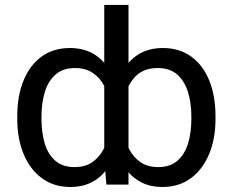

<svg xmlns="http://www.w3.org/2000/svg" viewBox="-20 -747 942 777"><path d="M852.1 -275.4V-265.6Q852.1 -185.5 826.2 -123.3Q800.3 -61 752 -25.6Q703.6 9.8 637.2 9.8Q590.3 9.8 554 -8.1Q517.6 -25.9 491.5 -60.1Q465.3 -94.2 449.7 -143.6Q434.1 -192.9 429.2 -255.9V-287.1Q436.5 -371.1 461.9 -430.4Q487.3 -489.7 531.5 -521.2Q575.7 -552.7 639.2 -552.7Q705.6 -552.7 753.4 -518.3Q801.3 -483.9 826.7 -421.6Q852.1 -359.4 852.1 -275.4ZM754.4 -265.6V-275.4Q754.4 -330.1 740.7 -374.5Q727.1 -418.9 697.3 -445.3Q667.5 -471.7 617.7 -471.7Q554.7 -471.7 520.5 -429Q486.3 -386.2 476.1 -326.7V-215.8Q485.8 -175.3 503.2 -142.6Q520.5 -109.9 549.1 -90.3Q577.6 -70.8 620.1 -70.8Q668.9 -70.8 698.5 -96.9Q728 -123 741.2 -167Q754.4 -210.9 754.4 -265.6ZM401.9 -102.1V-727.1H500V0H410.6ZM49.8 -265.6V-275.4Q49.8 -359.4 75.4 -421.6Q101.1 -483.9 148.7 -518.3Q196.3 -552.7 262.7 -552.7Q326.2 -552.7 370.6 -521.2Q415 -489.7 440.4 -430.2Q465.8 -370.6 473.1 -287.1V-255.9Q467.8 -192.9 452.1 -143.6Q436.5 -94.2 410.6 -60.1Q384.8 -25.9 348.4 -8.1Q312 9.8 265.1 9.8Q198.2 9.8 149.9 -25.6Q101.6 -61 75.7 -123.3Q49.8 -185.5 49.8 -265.6ZM147.9 -275.4V-265.6Q147.9 -210.9 160.9 -167Q173.8 -123 203.4 -96.9Q232.9 -70.8 281.7 -70.8Q324.2 -70.8 352.8 -90.3Q381.3 -109.9 398.7 -142.6Q416 -175.3 426.3 -215.8V-326.7Q418.9 -366.2 401.9 -399.2Q384.8 -432.1 355.5 -451.9Q326.2 -471.7 284.2 -471.7Q234.9 -471.7 204.8 -445.3Q174.8 -418.9 161.4 -374.5Q147.9 -330.1 147.9 -275.4Z"/></svg>

Font: Sahel VF Regular
Style: Regular
Weight: 400
Foundry: Saber Rastikerdar (saber.rastikerdar@gmail.com)
Version: Version 3.4.0